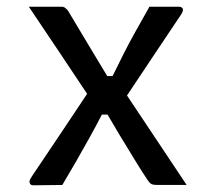

<svg xmlns="http://www.w3.org/2000/svg" viewBox="-20 -552 640 573"><path d="M66 -532H163Q170 -532 174.5 -528.5Q179 -525 183 -520Q215 -467 247 -413Q274 -369 300 -325H316Q333 -360 350.5 -394.5Q368 -429 387.5 -463.5Q407 -498 426 -532H514Q519 -532 522.5 -529.5Q526 -527 526 -522Q526 -520 525 -517.5Q524 -515 522 -511Q478 -445 433 -378Q396 -323 359 -267Q400 -206 441 -144Q489 -72 537 0H449Q437 0 431.5 -3Q426 -6 419 -17Q404 -39 381.5 -76Q359 -113 334 -154Q317 -183 301 -210H284Q266 -175 246.5 -140Q227 -105 207 -70Q187 -35 166 0L79 1Q74 1 71 -2Q68 -5 68 -10Q68 -13 70 -17Q72 -21 76 -27Q121 -94 166 -161Q203 -217 240 -272Q200 -332 160 -392Q114 -461 66 -532Z"/></svg>

Font: Code D OnePiece
Style: Regular
Weight: 400
Version: Version 1.085; ttfautohint (v1.8.4.7-5d5b);Nerd Fonts 3.0.2